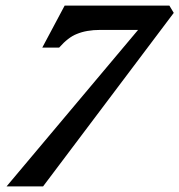

<svg xmlns="http://www.w3.org/2000/svg" viewBox="-20 -663 638 683"><path d="M3.4 0 471.2 -556.6H336.9Q287.6 -556.6 252.9 -542Q222.7 -530.3 190.4 -493.7H130.4L210 -643.1H582.5L598.1 -617.2L133.3 0Z"/></svg>

Font: Elstob 18pt ExtraBold
Style: Italic
Weight: 800
Italic angle: -20°
Designer: Peter S. Baker
Version: Version 1.015